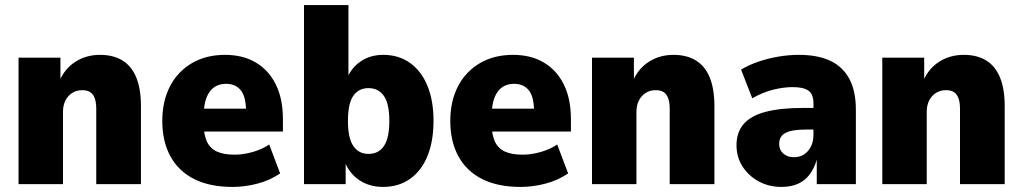

<svg xmlns="http://www.w3.org/2000/svg" viewBox="-20 -725 4027 756"><path d="M53 0V-498H218V-408H215Q236 -456 278 -482.5Q320 -509 374 -509Q426 -509 462 -487Q498 -465 516.5 -420Q535 -375 535 -307V0H359V-296Q359 -323 352.5 -339.5Q346 -356 334 -363Q322 -370 304 -370Q282 -370 265 -359.5Q248 -349 238 -330Q228 -311 228 -285V0Z M896 11Q806 11 744.5 -20Q683 -51 651 -109.5Q619 -168 619 -249Q619 -326 649 -384.5Q679 -443 735 -476Q791 -509 866 -509Q936 -509 987 -479Q1038 -449 1066 -392.5Q1094 -336 1094 -255V-207H764V-297H962L949 -283Q949 -343 928.5 -369Q908 -395 870 -395Q842 -395 822.5 -381Q803 -367 792.5 -339Q782 -311 782 -267V-238Q782 -195 794.5 -168Q807 -141 833.5 -128.5Q860 -116 904 -116Q938 -116 975 -126.5Q1012 -137 1040 -156L1083 -42Q1043 -15 994 -2Q945 11 896 11Z M1488 11Q1435 11 1395 -15.5Q1355 -42 1336 -91H1341V0H1177V-705H1352V-415H1346Q1363 -458 1400.5 -483.5Q1438 -509 1489 -509Q1551 -509 1595.5 -476.5Q1640 -444 1663.5 -386Q1687 -328 1687 -249Q1687 -170 1663.5 -111.5Q1640 -53 1595 -21Q1550 11 1488 11ZM1431 -119Q1471 -119 1492 -150.5Q1513 -182 1513 -249Q1513 -317 1491.5 -347.5Q1470 -378 1431 -378Q1392 -378 1371 -347.5Q1350 -317 1350 -249Q1350 -182 1371 -150.5Q1392 -119 1431 -119Z M2030 11Q1940 11 1878.5 -20Q1817 -51 1785 -109.5Q1753 -168 1753 -249Q1753 -326 1783 -384.5Q1813 -443 1869 -476Q1925 -509 2000 -509Q2070 -509 2121 -479Q2172 -449 2200 -392.5Q2228 -336 2228 -255V-207H1898V-297H2096L2083 -283Q2083 -343 2062.5 -369Q2042 -395 2004 -395Q1976 -395 1956.5 -381Q1937 -367 1926.5 -339Q1916 -311 1916 -267V-238Q1916 -195 1928.5 -168Q1941 -141 1967.5 -128.5Q1994 -116 2038 -116Q2072 -116 2109 -126.5Q2146 -137 2174 -156L2217 -42Q2177 -15 2128 -2Q2079 11 2030 11Z M2311 0V-498H2476V-408H2473Q2494 -456 2536 -482.5Q2578 -509 2632 -509Q2684 -509 2720 -487Q2756 -465 2774.5 -420Q2793 -375 2793 -307V0H2617V-296Q2617 -323 2610.5 -339.5Q2604 -356 2592 -363Q2580 -370 2562 -370Q2540 -370 2523 -359.5Q2506 -349 2496 -330Q2486 -311 2486 -285V0Z M3056 11Q3008 11 2968 -10.5Q2928 -32 2904 -69Q2880 -106 2880 -153Q2880 -204 2908 -236.5Q2936 -269 2994 -284.5Q3052 -300 3142 -300H3201V-215H3157Q3129 -215 3108.5 -212Q3088 -209 3074.5 -202.5Q3061 -196 3054.5 -185Q3048 -174 3048 -158Q3048 -135 3064 -120.5Q3080 -106 3107 -106Q3128 -106 3145 -116.5Q3162 -127 3172.5 -147Q3183 -167 3183 -194V-318Q3183 -354 3163.5 -368Q3144 -382 3101 -382Q3066 -382 3025 -372Q2984 -362 2942 -338L2898 -451Q2930 -470 2967 -482.5Q3004 -495 3044.5 -502Q3085 -509 3126 -509Q3199 -509 3248.5 -486Q3298 -463 3324 -415Q3350 -367 3350 -293V0H3196V-96Q3186 -62 3168 -38Q3150 -14 3122.5 -1.5Q3095 11 3056 11Z M3454 0V-498H3619V-408H3616Q3637 -456 3679 -482.5Q3721 -509 3775 -509Q3827 -509 3863 -487Q3899 -465 3917.5 -420Q3936 -375 3936 -307V0H3760V-296Q3760 -323 3753.5 -339.5Q3747 -356 3735 -363Q3723 -370 3705 -370Q3683 -370 3666 -359.5Q3649 -349 3639 -330Q3629 -311 3629 -285V0Z"/></svg>

Font: Nunito Sans 10pt SemiCondensed Black
Style: Regular
Weight: 900
Width: 4
Designer: Vernon Adams
Foundry: Vernon Adams
Version: Version 3.101;gftools[0.9.27]